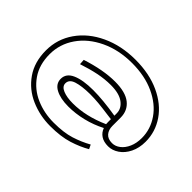

<svg xmlns="http://www.w3.org/2000/svg" viewBox="-150 -1002 1520 1520"><g transform="rotate(45 609.5 -242.0)"><path d="M1144 -264Q1144 -194 1117.5 -140Q1091 -86 1048 -57Q1005 -28 959 -28Q909 -28 877.5 -49Q846 -70 833 -107Q758 -68 675.5 -48Q593 -28 514 -28Q425 -28 370.5 -57Q316 -86 316 -141Q316 -202 382 -231Q448 -260 562 -260Q671 -260 823 -235V-260Q823 -315 774.5 -351Q726 -387 632 -387Q564 -387 493.5 -372.5Q423 -358 342 -331L339 -376Q506 -430 636 -430Q754 -430 811.5 -384Q869 -338 869 -259V-167Q869 -123 892.5 -95.5Q916 -68 963 -68Q999 -68 1031 -92.5Q1063 -117 1082.5 -161.5Q1102 -206 1102 -264Q1102 -362 1044.5 -445.5Q987 -529 879 -579Q771 -629 628 -629Q480 -629 363 -573.5Q246 -518 181 -424Q116 -330 116 -217Q116 -100 172.5 -18.5Q229 63 321.5 103.5Q414 144 522 144Q634 144 710 120Q786 96 852 59L869 94Q806 131 723 157Q640 183 522 183Q405 183 302.5 138Q200 93 137 2.5Q74 -88 74 -218Q74 -344 145.5 -446.5Q217 -549 343.5 -608Q470 -667 628 -667Q784 -667 901 -613Q1018 -559 1081 -467Q1144 -375 1144 -264ZM824 -141Q823 -149 823 -164V-196L783 -201Q711 -211 663.5 -215.5Q616 -220 565 -220Q475 -219 421 -202Q367 -185 367 -142Q367 -107 410.5 -89Q454 -71 521 -71Q667 -71 824 -141Z"/></g></svg>

Font: BioRhyme Expanded Light
Style: Regular
Weight: 300
Width: 7
Designer: Aoife Mooney
Foundry: Aoife Mooney Type
Version: Version 1.000